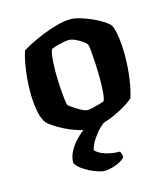

<svg xmlns="http://www.w3.org/2000/svg" viewBox="-106 -583 753 865"><g transform="rotate(-15 270.5 -150.0)"><path d="M260 0Q234 0 204.2 -9.5Q174.5 -19 147 -32.8Q119.5 -46.5 99.5 -60.2Q79.5 -74 72.5 -82.5Q57 -104 50 -144Q43 -184 43 -228.5Q43 -267 46.8 -303Q50.5 -339 56.5 -369Q62.5 -399 69 -417Q83 -426 110 -440Q137 -454 170.8 -467.5Q204.5 -481 239.2 -490.5Q274 -500 302.5 -500Q321.5 -500 347 -492.5Q372.5 -485 398.8 -473.5Q425 -462 445.8 -448.8Q466.5 -435.5 476 -424.5Q484 -410 488.8 -386.5Q493.5 -363 495.8 -335.5Q498 -308 498 -280.5Q498 -224 490.2 -170.2Q482.5 -116.5 471.5 -85.5Q459.5 -74.5 436.5 -60Q413.5 -45.5 384 -31.8Q354.5 -18 322.5 -9Q290.5 0 260 0ZM272.5 -84.5Q280.5 -84.5 296.2 -88Q312 -91.5 327.8 -96.2Q343.5 -101 351.5 -104Q357.5 -116.5 359.8 -145.2Q362 -174 362 -205Q362 -236.5 360.2 -272.8Q358.5 -309 356 -337Q353.5 -365 349.5 -370.5Q346 -376.5 332.2 -386Q318.5 -395.5 301.8 -403.5Q285 -411.5 270.5 -411.5Q260.5 -411.5 244.2 -408.2Q228 -405 212.5 -400.5Q197 -396 188 -391.5Q184.5 -384.5 181.8 -368.2Q179 -352 177.8 -331.8Q176.5 -311.5 176.5 -290.5Q176.5 -257 178.5 -222.2Q180.5 -187.5 183.5 -162.2Q186.5 -137 189 -131Q191.5 -128 201.5 -120.5Q211.5 -113 224.8 -104.8Q238 -96.5 251 -90.5Q264 -84.5 272.5 -84.5ZM273.5 200Q264.5 200 246.8 194.5Q229 189 208.5 179Q188 169 171.2 156Q154.5 143 147.5 129Q147.5 102 161 76Q174.5 50 197 27Q219.5 4 245 -14L336.5 -16.5Q309.5 1.5 290.5 25.2Q271.5 49 261.8 69Q252 89 252 98Q269.5 115.5 298.2 124.5Q327 133.5 364 134Q367 138.5 369.5 146.2Q372 154 372 162Q358.5 178 329 189Q299.5 200 273.5 200Z"/></g></svg>

Font: Texturina Medium
Style: Regular
Weight: 500
Designer: Guillermo Torres Carreño
Foundry: Omnibus-Type
Version: Version 1.003